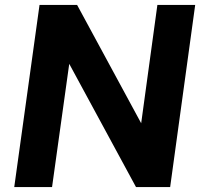

<svg xmlns="http://www.w3.org/2000/svg" viewBox="-20 -762 838 782"><path d="M555 -260 294 -742H141L38 0H192L262 -502L534 0H673L775 -742H621Z"/></svg>

Font: Cheyenne Sans
Style: Bold Italic
Weight: 700
Italic angle: -8.13011°
Designer: The Public Sans project authors (U.S. Web Design System), Libre Franklin designed by Pablo Impallari and Rodrigo Fuenzal
Foundry: The Cheyenne Sans Project Authors
Version: Version 2.007